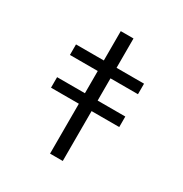

<svg xmlns="http://www.w3.org/2000/svg" viewBox="-168 -851 935 980"><g transform="rotate(30 300.0 -361.0)"><path d="M263 -294H99V-356H263V-487H99V-549H263V-722H338V-549H500V-487H338V-356H501V-294H338V0H263Z"/></g></svg>

Font: JuliaMono
Style: Regular
Weight: 400
Monospace: yes
Designer: cormullion
Foundry: corm
Version: Version 0.055; ttfautohint (v1.8.4)